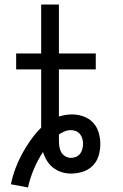

<svg xmlns="http://www.w3.org/2000/svg" viewBox="-20 -755 540 844"><path d="M103 69 28 55Q35 20 47.5 -13.5Q60 -47 77 -78.5Q94 -110 115 -139.5Q136 -169 161 -194V-450H51V-520H161V-735H239V-520H401V-450H239V-243Q253 -247 267 -249.5Q281 -252 296 -252Q322 -252 346.5 -243.5Q371 -235 388.5 -216.5Q406 -198 413.5 -173Q421 -148 421 -122Q421 -96 413.5 -70.5Q406 -45 387.5 -26.5Q369 -8 343.5 0Q318 8 292 8Q271 8 250.5 1.5Q230 -5 213.5 -18Q197 -31 186 -49Q175 -67 169 -87Q146 -52 129 -12Q112 28 103 69ZM292 -61Q303 -61 314 -65.5Q325 -70 332 -79Q339 -88 342 -99.5Q345 -111 345 -122Q345 -134 342 -145Q339 -156 332 -165Q325 -174 314 -178.5Q303 -183 292 -183Q292 -183 292 -183Q292 -183 292 -183Q277 -183 264 -177.5Q251 -172 239 -164Q239 -158 239 -152Q239 -146 239 -140Q239 -127 240.5 -113.5Q242 -100 248 -88Q254 -76 266 -68.5Q278 -61 292 -61Z"/></svg>

Font: Zed Mono
Style: Regular
Weight: 400
Monospace: yes
Designer: Belleve Invis
Foundry: Belleve Invis
Version: Version 1.0.0; ttfautohint (v1.8.4)